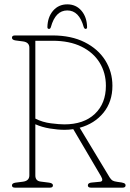

<svg xmlns="http://www.w3.org/2000/svg" viewBox="-20 -863 599 883"><path d="M497 -468.5Q497 -395 455.8 -344.5Q414.5 -294 346.5 -275.5L484 -47.5Q491 -36.5 498 -32.5Q505 -28.5 520.5 -26.5Q543 -24 550.2 -20.8Q557.5 -17.5 557.5 -10.5Q557.5 0 543.5 0H398.5Q384 0 384 -10.5Q384 -22 402 -23.5L439 -27Q458.5 -28.5 444.5 -52.5L317 -269Q296 -266 277.5 -266Q246 -266 209.5 -272Q173 -278 142.5 -291.5V-56.5Q142.5 -31 166.5 -28L205.5 -23Q223.5 -20.5 223.5 -10.5Q223.5 0 209.5 0H49Q35 0 35 -10.5Q35 -20.5 51.5 -23L86 -27.5Q115 -31.5 115 -56.5V-643.5Q115 -668.5 86 -672.5L51.5 -677Q35 -679.5 35 -689.5Q35 -700 49 -700H221.5Q307.5 -700 369.2 -669Q431 -638 464 -585.5Q497 -533 497 -468.5ZM142.5 -675.5V-317.5Q176 -300.5 214.8 -295.8Q253.5 -291 275.5 -291Q365 -291 416 -339Q467 -387 467 -468.5Q467 -528 438.2 -574.8Q409.5 -621.5 354.8 -648.5Q300 -675.5 222 -675.5ZM289.5 -815Q235 -815 214 -738.5Q211.5 -730 205.5 -730Q198 -730 198 -738.5Q199 -784.5 224.2 -813.8Q249.5 -843 289.5 -843Q329.5 -843 354.5 -813.8Q379.5 -784.5 380.5 -738.5Q380.5 -730 373.5 -730Q368.5 -730 365 -738.5Q344 -815 289.5 -815Z"/></svg>

Font: Fraunces 144pt SuperSoft Thin
Style: Regular
Weight: 100
Version: Version 1.000;[0bf87f6ff]